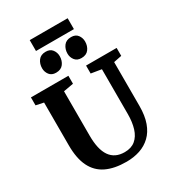

<svg xmlns="http://www.w3.org/2000/svg" viewBox="-256 -1246 1256 1392"><g transform="rotate(-30 372.0 -549.5)"><path d="M386 8Q284.5 8 217 -24.8Q149.5 -57.5 115.5 -126.5Q81.5 -195.5 81.5 -304.5V-663L17.5 -676.5V-743H331V-676.5L247.5 -661.5V-291Q247.5 -233.5 257.2 -190Q267 -146.5 287.2 -117.2Q307.5 -88 337.8 -73.5Q368 -59 409 -59Q464.5 -59 499 -87.8Q533.5 -116.5 549.5 -168Q565.5 -219.5 565.5 -288V-662.5L479 -676.5V-743H735V-676.5L668 -663V-296.5Q668 -215 647.2 -157.2Q626.5 -99.5 588.2 -63Q550 -26.5 498.5 -9.2Q447 8 386 8ZM265.5 -806.5Q229.5 -806.5 211.2 -830.5Q193 -854.5 193 -884.5Q193 -922 213.2 -949.2Q233.5 -976.5 274.5 -976.5H275.5Q311.5 -976.5 329.8 -952.5Q348 -928.5 348 -898Q348 -860.5 327.8 -833.5Q307.5 -806.5 266.5 -806.5ZM478 -806.5Q442 -806.5 423.8 -830.5Q405.5 -854.5 405.5 -884.5Q405.5 -922 425.8 -949.2Q446 -976.5 487 -976.5H488Q524.5 -976.5 542.5 -952.5Q560.5 -928.5 560.5 -898Q560.5 -860.5 540.2 -833.5Q520 -806.5 479 -806.5ZM535 -1107V-1016H217.5V-1107Z"/></g></svg>

Font: Merriweather Light 18pt ExtraBold
Style: Regular
Weight: 800
Version: Version 2.100